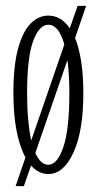

<svg xmlns="http://www.w3.org/2000/svg" viewBox="-20 -580 346 652"><path d="M33 52 66.5 -45.5Q47 -81 36.2 -136.2Q25.5 -191.5 25.5 -263.5Q25.5 -357.5 41.5 -415.5Q57.5 -473.5 84.2 -500.2Q111 -527 144 -527Q187.5 -527 217 -484L243.5 -560H272.5L235 -451Q248 -419 255.5 -372.5Q263 -326 263 -263.5Q263 -135 229.5 -62Q196 11 144 11Q111 11 85.5 -18L61 52ZM72 -263.5Q72 -212.5 75.8 -172.5Q79.5 -132.5 86 -103L198.5 -429Q179.5 -496 144 -496Q113 -496 92.5 -440.2Q72 -384.5 72 -263.5ZM144 -20.5Q174.5 -20.5 195 -80.2Q215.5 -140 215.5 -263.5Q215.5 -328 209 -376L100 -60.5Q118 -20.5 144 -20.5Z"/></svg>

Font: Imbue 10pt ExtraLight
Style: Regular
Weight: 200
Designer: Tyler Finck
Foundry: Etcetera Type Company
Version: Version 1.102; ttfautohint (v1.8.3)